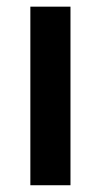

<svg xmlns="http://www.w3.org/2000/svg" viewBox="-20 -548 303 568"><path d="M188.5 0H69.8V-528.3H188.5Z"/></svg>

Font: RobotoDraft Medium
Style: Regular
Weight: 500
Version: Version 2.001152; 2014